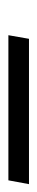

<svg xmlns="http://www.w3.org/2000/svg" viewBox="119 -210 90 469"><g transform="rotate(-90 164.5 25.0)"><path d="M304.7 50.3H-50.3L-41 0H313.5Z"/></g></svg>

Font: MAUL Condensed Light Italic
Style: Light Italic
Weight: 300
Italic angle: -12°
Designer: MAUL
Version: Version 1.0; 2020; ttfautohint (v1.8.3)